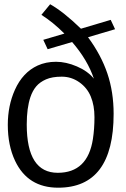

<svg xmlns="http://www.w3.org/2000/svg" viewBox="-20 -871 592 901"><path d="M215.3 -851.1Q277.8 -815.9 359.9 -736.3L499.5 -777.8L520 -733.9L393.1 -696.3Q454.6 -612.8 483.9 -526.1Q513.2 -439.5 513.2 -336.9Q513.2 9.8 252.9 9.8Q110.4 9.8 50.8 -116.2Q16.6 -188.5 16.6 -285.2Q16.6 -375 49.8 -449.2Q86.4 -531.2 156.7 -563.5Q195.3 -581.1 242.7 -581.1Q290 -581.1 340.8 -559.3Q391.6 -537.6 420.4 -502Q391.6 -588.9 318.4 -673.8L203.6 -640.1L183.1 -684.1L282.2 -713.4Q228.5 -767.1 174.3 -801.3ZM122.6 -415Q105.5 -364.3 105.5 -286.6Q105.5 -60.1 251 -60.1Q391.6 -60.1 416 -218.8Q423.3 -266.1 423.3 -321Q423.3 -376 406.2 -417.5Q389.2 -459 352.1 -485.1Q314.9 -511.2 269.8 -511.2Q224.6 -511.2 195.8 -498.5Q167 -485.8 149.9 -465.6Q132.8 -445.3 122.6 -415Z"/></svg>

Font: Dhyana
Style: Regular
Weight: 400
Foundry: Vernon Adams
Version: Version 1.002; ttfautohint (v0.8.51-6076)